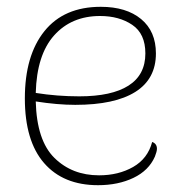

<svg xmlns="http://www.w3.org/2000/svg" viewBox="-20 -532 537 564"><path d="M441 -95Q441 -87 435 -72Q417 -31 372 -9.5Q327 12 268 12Q166 12 109.5 -53Q53 -118 53 -243Q53 -369 110.5 -440.5Q168 -512 276 -512Q351 -512 394.5 -476Q438 -440 438 -375Q438 -300 377.5 -262Q317 -224 201 -224Q149 -224 85 -234Q88 -119 140 -68Q192 -17 271 -17Q328 -17 371 -41.5Q414 -66 427 -115Q441 -110 441 -95ZM85 -259Q148 -249 213 -249Q308 -249 357.5 -280.5Q407 -312 407 -375Q407 -433 368.5 -459Q330 -485 274 -485Q190 -485 139 -428Q88 -371 85 -259Z"/></svg>

Font: Arima Madurai Thin
Style: Regular
Weight: 250
Designer: Joana Correia and Natanael Gama
Foundry: NDISCOVER
Version: Version 1.019; ttfautohint (v1.5) -l 7 -r 28 -G 50 -x 13 -D 